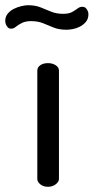

<svg xmlns="http://www.w3.org/2000/svg" viewBox="-84 -716 359 736"><path d="M100 0Q82 0 70.5 -9.5Q59 -19 59 -30V-445Q59 -458 70.5 -466Q82 -474 100 -474Q117 -474 129.5 -466Q142 -458 142 -445V-30Q142 -19 129.5 -9.5Q117 0 100 0ZM171 -602Q142 -602 121.5 -610.5Q101 -619 81 -627Q61 -635 35 -635Q14 -635 0 -628Q-14 -621 -23 -613.5Q-32 -606 -41 -606Q-49 -606 -54 -611Q-59 -616 -61.5 -623Q-64 -630 -64 -635Q-64 -652 -54.5 -663.5Q-45 -675 -31 -682Q-17 -689 -2 -692.5Q13 -696 23 -696Q51 -696 71 -688Q91 -680 111.5 -671.5Q132 -663 158 -663Q180 -663 192.5 -670Q205 -677 213.5 -683.5Q222 -690 231 -690Q240 -690 245 -685Q250 -680 252.5 -673.5Q255 -667 255 -662Q255 -644 245.5 -632.5Q236 -621 222.5 -614Q209 -607 195 -604.5Q181 -602 171 -602Z"/></svg>

Font: Dosis Medium
Style: Regular
Weight: 500
Designer: EdgarTolentino, PabloImpallari, IginoMarini
Foundry: EdgarTolentino, PabloImpallari, IginoMarini
Version: Version 3.001; ttfautohint (v1.8.2)